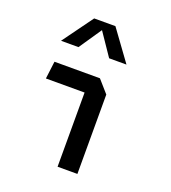

<svg xmlns="http://www.w3.org/2000/svg" viewBox="-145 -917 911 1024"><g transform="rotate(20 310.0 -405.0)"><path d="M300 0H412.5V-450.5L351 -520.5H93L80.5 -421H300ZM87.5 -637.5H186.5L273.5 -765.5L360.5 -637.5H459L333.5 -810H213Z"/></g></svg>

Font: Monaspace Krypton Medium
Style: Regular
Weight: 500
Designer: Riley Cran & the Lettermatic Team
Foundry: Lettermatic
Version: Version 1.101 (Monaspace Krypton)